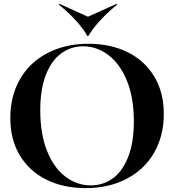

<svg xmlns="http://www.w3.org/2000/svg" viewBox="-20 -952 904 987"><path d="M33 -345Q33 -459 83 -545.5Q133 -632 224.5 -679.5Q316 -727 435 -727Q549 -727 636.5 -683.5Q724 -640 773 -558.5Q822 -477 822 -367Q822 -253 772 -166.5Q722 -80 630.5 -32.5Q539 15 420 15Q306 15 218.5 -28.5Q131 -72 82 -153Q33 -234 33 -345ZM447 1Q509 1 558.5 -34Q608 -69 638 -143Q668 -217 668 -328Q668 -451 632 -538Q596 -625 536.5 -669.5Q477 -714 407 -714Q346 -714 296 -678.5Q246 -643 216.5 -569Q187 -495 187 -385Q187 -262 222.5 -174.5Q258 -87 317.5 -43Q377 1 447 1ZM282 -929 286 -932 432 -866 579 -932 583 -929Q535 -890 496 -848Q457 -806 434 -767H429Q388 -841 282 -929Z"/></svg>

Font: Nyght Serif Medium
Style: Regular
Weight: 500
Designer: Maksym Kobuzan
Version: Version 0.410